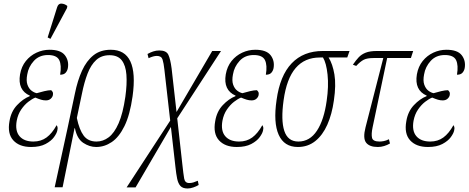

<svg xmlns="http://www.w3.org/2000/svg" viewBox="-20 -826 2665 1092"><path d="M157 10Q90 10 55.5 -28Q21 -66 34 -137Q43 -192 77 -228Q111 -264 149 -279L150 -282Q79 -313 94 -403Q102 -448 127 -479Q152 -510 187.5 -526.5Q223 -543 262 -543Q325 -543 349 -512Q373 -481 366 -439Q363 -423 353 -412Q343 -401 322 -401Q331 -455 317 -484Q303 -513 253 -513Q203 -513 172.5 -479.5Q142 -446 135 -403Q128 -367 136 -344.5Q144 -322 159 -310.5Q174 -299 189 -296Q209 -302 232 -307.5Q255 -313 271 -313Q275 -310 279 -303.5Q283 -297 281 -286Q279 -274 268.5 -264.5Q258 -255 241 -255Q227 -255 213.5 -259Q200 -263 181 -271Q163 -264 141 -247Q119 -230 100.5 -203Q82 -176 75 -139Q65 -82 91 -51.5Q117 -21 170 -21Q213 -21 244.5 -44Q276 -67 302 -114Q305 -110 307 -103.5Q309 -97 306 -84Q303 -68 287 -46Q271 -24 239 -7Q207 10 157 10ZM267 -605 251 -613 305 -785Q312 -807 330.5 -805.5Q349 -804 363 -792L361 -780Z M406 -294Q421 -368 446.5 -424Q472 -480 511.5 -511.5Q551 -543 610 -543Q771 -543 734 -278Q719 -172 688 -109Q657 -46 615.5 -18Q574 10 527 10Q489 10 453.5 -13.5Q418 -37 406 -97H404L336 239H291L364 -96ZM529 -21Q566 -21 598 -45Q630 -69 654.5 -124.5Q679 -180 693 -276Q703 -348 699 -401Q695 -454 672.5 -483Q650 -512 603 -512Q557 -512 527 -484.5Q497 -457 478 -407.5Q459 -358 446 -293L417 -155Q431 -88 456 -54.5Q481 -21 529 -21Z M700 240 948 -140 915 -430Q911 -467 904.5 -487.5Q898 -508 872 -508Q853 -508 825 -495L819 -519Q835 -528 851.5 -533.5Q868 -539 886 -539Q926 -539 937.5 -514.5Q949 -490 956 -437L984 -189L1187 -536H1237L988 -153L1017 108Q1023 164 1027.5 189.5Q1032 215 1056 215Q1069 215 1080 211.5Q1091 208 1105 202L1110 226Q1097 234 1079.5 240Q1062 246 1047 246Q1019 246 1006 231.5Q993 217 987.5 190Q982 163 978 125L952 -104L751 240Z M1327 10Q1260 10 1225.5 -28Q1191 -66 1204 -137Q1213 -192 1247 -228Q1281 -264 1319 -279L1320 -282Q1249 -313 1264 -403Q1272 -448 1297 -479Q1322 -510 1357.5 -526.5Q1393 -543 1432 -543Q1495 -543 1519 -512Q1543 -481 1536 -439Q1533 -423 1523 -412Q1513 -401 1492 -401Q1501 -455 1487 -484Q1473 -513 1423 -513Q1373 -513 1342.5 -479.5Q1312 -446 1305 -403Q1298 -367 1306 -344.5Q1314 -322 1329 -310.5Q1344 -299 1359 -296Q1379 -302 1402 -307.5Q1425 -313 1441 -313Q1445 -310 1449 -303.5Q1453 -297 1451 -286Q1449 -274 1438.5 -264.5Q1428 -255 1411 -255Q1397 -255 1383.5 -259Q1370 -263 1351 -271Q1333 -264 1311 -247Q1289 -230 1270.5 -203Q1252 -176 1245 -139Q1235 -82 1261 -51.5Q1287 -21 1340 -21Q1383 -21 1414.5 -44Q1446 -67 1472 -114Q1475 -110 1477 -103.5Q1479 -97 1476 -84Q1473 -68 1457 -46Q1441 -24 1409 -7Q1377 10 1327 10Z M1674 10Q1596 10 1565 -59.5Q1534 -129 1553 -257Q1572 -396 1639 -466Q1706 -536 1816 -536H1968L1955 -499H1849Q1872 -462 1882 -402.5Q1892 -343 1879 -255Q1868 -176 1841.5 -116.5Q1815 -57 1773 -23.5Q1731 10 1674 10ZM1677 -21Q1742 -21 1782.5 -82.5Q1823 -144 1838 -253Q1850 -335 1843 -401.5Q1836 -468 1817 -499H1799Q1713 -499 1661.5 -439Q1610 -379 1593 -256Q1577 -142 1597 -81.5Q1617 -21 1677 -21Z M2129 10Q2081 10 2062 -15Q2043 -40 2059 -102L2160 -496H2105Q2068 -496 2048.5 -486Q2029 -476 2006 -451L1987 -458Q2004 -483 2020 -500Q2036 -517 2060 -526.5Q2084 -536 2125 -536H2330L2317 -496H2182L2099 -101Q2091 -63 2096 -42Q2101 -21 2139 -21Q2149 -21 2162.5 -23.5Q2176 -26 2192 -34L2198 -10Q2183 -1 2165 4.5Q2147 10 2129 10Z M2414 10Q2347 10 2312.5 -28Q2278 -66 2291 -137Q2300 -192 2334 -228Q2368 -264 2406 -279L2407 -282Q2336 -313 2351 -403Q2359 -448 2384 -479Q2409 -510 2444.5 -526.5Q2480 -543 2519 -543Q2582 -543 2606 -512Q2630 -481 2623 -439Q2620 -423 2610 -412Q2600 -401 2579 -401Q2588 -455 2574 -484Q2560 -513 2510 -513Q2460 -513 2429.5 -479.5Q2399 -446 2392 -403Q2385 -367 2393 -344.5Q2401 -322 2416 -310.5Q2431 -299 2446 -296Q2466 -302 2489 -307.5Q2512 -313 2528 -313Q2532 -310 2536 -303.5Q2540 -297 2538 -286Q2536 -274 2525.5 -264.5Q2515 -255 2498 -255Q2484 -255 2470.5 -259Q2457 -263 2438 -271Q2420 -264 2398 -247Q2376 -230 2357.5 -203Q2339 -176 2332 -139Q2322 -82 2348 -51.5Q2374 -21 2427 -21Q2470 -21 2501.5 -44Q2533 -67 2559 -114Q2562 -110 2564 -103.5Q2566 -97 2563 -84Q2560 -68 2544 -46Q2528 -24 2496 -7Q2464 10 2414 10Z"/></svg>

Font: Noto Serif ExtraCondensed ExtraLight
Style: Italic
Weight: 200
Width: 2
Italic angle: -12°
Designer: Monotype Design Team
Foundry: Monotype Imaging Inc.
Version: Version 2.014; ttfautohint (v1.8.4.7-5d5b)